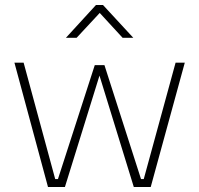

<svg xmlns="http://www.w3.org/2000/svg" viewBox="-20 -752 801 772"><path d="M38 -500 173 0H241L380 -448L518 0H586L723 -500H686L558 -32H547L400 -490H361L213 -32H202L75 -500ZM245 -600H288L381 -700L473 -600H516L394 -732H366Z"/></svg>

Font: TitilliumText22L
Style: 1 wt
Weight: 100
Designer: Campivisivi
Foundry: Campivisivi
Version: 1.000